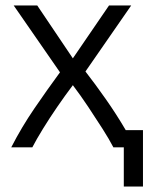

<svg xmlns="http://www.w3.org/2000/svg" viewBox="-20 -538 550 701"><path d="M432 143V0H394Q379 -29 354.5 -67.5Q330 -106 302 -148Q274 -190 246 -227Q218 -190 189.5 -148.5Q161 -107 137 -68Q113 -29 98 0H21Q59 -74 105.5 -142Q152 -210 199 -274L30 -518H116L246 -325L378 -518H459L292 -277Q327 -232 366 -176.5Q405 -121 439 -63H502V143Z"/></svg>

Font: Ubuntu Sans
Style: Regular
Weight: 400
Designer: Dalton Maag Ltd
Foundry: Dalton Maag Ltd
Version: Version 1.006; ttfautohint (v1.8.4.7-5d5b)